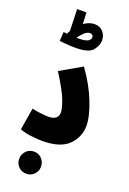

<svg xmlns="http://www.w3.org/2000/svg" viewBox="-211 -980 869 1297"><g transform="rotate(20 223.5 -331.5)"><path d="M173 -729Q170 -729 166 -729Q179 -750 200.5 -770Q222 -790 241 -790Q266 -790 266 -767Q266 -754 249 -741.5Q232 -729 173 -729ZM180 -663Q278 -663 306.5 -699.5Q335 -736 335 -769Q335 -807 312 -832.5Q289 -858 251 -858Q213 -858 175 -831L171 -913H104L109 -758Q102 -746 97 -733Q83 -735 71 -736L67 -670Q81 -669 117.5 -666Q154 -663 180 -663ZM185 5Q316 5 374.5 -53.5Q433 -112 433 -193Q433 -259 393.5 -360Q354 -461 280 -564L125 -475Q199 -359 219.5 -301.5Q240 -244 240 -220Q240 -163 168 -163Q151 -163 115.5 -167Q80 -171 51 -178L25 -20Q61 -5 112 0Q163 5 185 5ZM239 172Q239 138 216.5 114.5Q194 91 161 91Q127 91 104.5 114.5Q82 138 82 172Q82 204 104.5 227Q127 250 161 250Q194 250 216.5 227Q239 204 239 172Z"/></g></svg>

Font: Noto Sans Arabic Condensed Black
Style: Regular
Weight: 900
Width: 3
Designer: Nadine Chahine
Foundry: Monotype Imaging Inc.
Version: 1.001